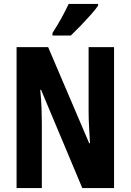

<svg xmlns="http://www.w3.org/2000/svg" viewBox="-20 -953 662 973"><path d="M558 0H397L188 -498H184Q189 -446 190.5 -404Q192 -362 192 -331V0H64V-714H224L432 -227H436Q433 -277 431 -317.5Q429 -358 429 -389V-714H558ZM477 -924Q464 -905 440 -878Q416 -851 389 -823Q362 -795 339 -773H246V-786Q272 -826 292 -862.5Q312 -899 328 -933H477Z"/></svg>

Font: Noto Sans Armenian ExtraCondensed
Style: Bold
Weight: 700
Width: 2
Designer: Monotype Design Team
Foundry: Monotype Imaging Inc.
Version: Version 2.008; ttfautohint (v1.8.4.7-5d5b)